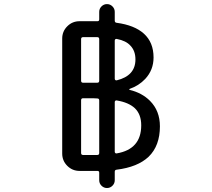

<svg xmlns="http://www.w3.org/2000/svg" viewBox="-20 -859 1040 942"><path d="M552.7 -668Q548.8 -668.9 545.9 -666.5Q543 -664.1 543 -660.2V-472.7Q543 -468.8 545.9 -466.3Q548.8 -463.9 552.7 -464.8Q644.5 -487.3 644.5 -567.4Q644.5 -609.4 620.1 -634.8Q598.6 -659.2 552.7 -668ZM466.8 -667Q466.8 -676.8 457 -676.8H387.7Q377.9 -676.8 377.9 -667V-462.9Q377.9 -453.1 387.7 -453.1H436.5H457Q466.8 -453.1 466.8 -462.9ZM543 -114.3Q543 -110.4 545.9 -107.9Q548.8 -105.5 552.7 -106.4Q672.9 -127 672.9 -244.1Q672.9 -297.9 641.6 -328.1Q611.3 -356.4 552.7 -366.2Q548.8 -367.2 545.9 -364.7Q543 -362.3 543 -358.4ZM457 -98.6Q466.8 -98.6 466.8 -108.4V-366.2Q466.8 -376 457 -376H456.1Q443.4 -377 436.5 -377H387.7Q377.9 -377 377.9 -367.2V-108.4Q377.9 -98.6 387.7 -98.6ZM616.2 -422.9Q614.3 -421.9 614.3 -419.9Q614.3 -418 616.2 -418Q676.8 -403.3 715.8 -364.3Q764.6 -315.4 764.6 -239.3Q764.6 -143.6 709 -89.8Q655.3 -39.1 551.8 -26.4Q543 -25.4 543 -16.6V25.4Q543 41 531.7 52.2Q520.5 63.5 504.9 63.5Q489.3 63.5 478 52.2Q466.8 41 466.8 25.4V-11.7Q466.8 -20.5 458 -20.5H455.1H370.1Q335 -20.5 310.1 -45.4Q285.2 -70.3 285.2 -105.5V-669.9Q285.2 -705.1 310.1 -730Q335 -754.9 370.1 -754.9H446.3H458Q466.8 -754.9 466.8 -763.7V-800.8Q466.8 -816.4 478 -827.6Q489.3 -838.9 504.9 -838.9Q520.5 -838.9 531.7 -827.6Q543 -816.4 543 -800.8V-757.8Q543 -748 552.7 -747.1Q639.6 -735.4 685.5 -694.3Q733.4 -651.4 733.4 -577.1Q733.4 -515.6 692.4 -471.7Q661.1 -438.5 616.2 -422.9Z"/></svg>

Font: Rounded-X Mgen+ 1m regular
Style: Regular
Weight: 400
Designer: [Source Han Sans]
Ryoko NISHIZUKA  (kana & ideographs); Paul D. Hunt (Latin, Greek & Cyrillic); Wenlong ZHANG  (bopomofo
Version: Version 1.059.20150602